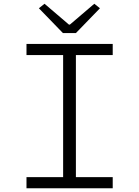

<svg xmlns="http://www.w3.org/2000/svg" viewBox="-20 -1002 740 1022"><path d="M187 -958 315 -826H384L512 -958L482 -982L352 -871H347L217 -982ZM121 -59V0H580V-59H384V-709H580V-768H121V-709H316V-59Z"/></svg>

Font: Kawkab Mono Light
Style: Regular
Weight: 300
Monospace: yes
Designer: Abdullah Arif
Foundry: Abdullah Arif
Version: Version 1.000;PS 000.500;hotconv 1.0.88;makeotf.lib2.5.64775